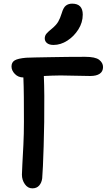

<svg xmlns="http://www.w3.org/2000/svg" viewBox="-20 -1019 586 1051"><path d="M157 12Q132 12 116 -11Q100 -34 100 -63Q100 -79 102.5 -122Q105 -165 108 -225.5Q111 -286 111 -352Q111 -429 110.5 -488Q110 -547 108 -595Q80 -595 61.5 -614Q43 -633 43 -655Q43 -678 60.5 -688.5Q78 -699 123 -703Q138 -704 172.5 -704.5Q207 -705 253 -706Q299 -707 349.5 -707.5Q400 -708 446 -708Q502 -708 523 -691.5Q544 -675 544 -652Q544 -628 526 -615.5Q508 -603 474 -603Q436 -603 392.5 -604.5Q349 -606 312 -606Q288 -606 265 -605Q242 -604 220 -603Q222 -558 222.5 -493.5Q223 -429 222 -352Q221 -281 219 -218.5Q217 -156 215 -110Q213 -64 211 -43Q208 -19 194.5 -3.5Q181 12 157 12ZM273 -773Q250 -773 237.5 -783Q225 -793 225 -809Q225 -824 235 -835.5Q245 -847 264 -862Q288 -882 298.5 -900Q309 -918 318 -947Q327 -978 341 -988.5Q355 -999 375 -999Q433 -999 433 -939Q433 -896 409 -858Q385 -820 348.5 -796.5Q312 -773 273 -773Z"/></svg>

Font: Shantell Sans Normal
Style: Regular
Weight: 500
Designer: Stephen Nixon, Anya Danilova, Shantell Martin
Foundry: Arrow Type
Version: Version 1.009;[a7da0bfa3]